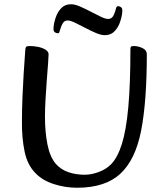

<svg xmlns="http://www.w3.org/2000/svg" viewBox="-20 -868 746 901"><path d="M342 13Q286 13 233 -4Q180 -21 148 -54Q109 -92 95.5 -156.5Q82 -221 83 -298Q83 -356 85.5 -414.5Q88 -473 91 -522Q94 -571 96.5 -602Q99 -633 99 -637Q100 -645 103 -648.5Q106 -652 121 -652Q138 -652 158.5 -648Q179 -644 193.5 -635Q208 -626 208 -613Q208 -602 205.5 -568.5Q203 -535 199.5 -490.5Q196 -446 193.5 -400Q191 -354 191 -319Q191 -250 202.5 -191Q214 -132 242 -99Q266 -72 301 -60Q336 -48 377 -48Q409 -48 444 -61Q479 -74 502 -98Q532 -129 552 -192.5Q572 -256 582 -364Q592 -472 592 -637Q592 -645 594.5 -648.5Q597 -652 608 -652Q628 -652 648.5 -642.5Q669 -633 669 -613Q669 -393 642.5 -256Q616 -119 545 -53Q474 13 342 13ZM471 -703Q454 -703 429.5 -713.5Q405 -724 379.5 -737.5Q354 -751 332 -761.5Q310 -772 297 -772Q283 -772 275 -759.5Q267 -747 259 -719Q258 -712 251 -712Q244 -712 237.5 -716.5Q231 -721 231 -732Q231 -751 238.5 -776.5Q246 -802 257 -817Q269 -834 282.5 -841Q296 -848 314 -848Q331 -848 355.5 -837.5Q380 -827 405.5 -813.5Q431 -800 453 -789.5Q475 -779 487 -779Q502 -779 510 -791Q518 -803 525 -831Q528 -839 534 -839Q541 -839 547.5 -834.5Q554 -830 554 -819Q554 -800 546.5 -774.5Q539 -749 528 -734Q516 -717 502.5 -710Q489 -703 471 -703Z"/></svg>

Font: BriemHand
Style: Regular
Weight: 400
Designer: Gunnlaugur SE Briem, Eben Sorkin
Foundry: Sorkin Type
Version: Version 1.001; ttfautohint (v1.8.4.7-5d5b)